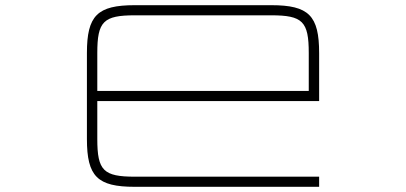

<svg xmlns="http://www.w3.org/2000/svg" viewBox="-20 -720 1565 740"><path d="M1025.5 -700H499.5C355 -700 315 -660 315 -515.5V-184.5C315 -40 355 0 499.5 0H1210V-39H500.5C378.5 -39 355 -62.5 355 -184.5V-330.5H1210V-515.5C1210 -660 1170 -700 1025.5 -700ZM355 -369.5V-515.5C355 -637.5 378.5 -661 500.5 -661H1024.5C1146.5 -661 1170 -637.5 1170 -515.5V-369.5Z"/></svg>

Font: Melete UltraLight
Style: Regular
Weight: 200
Width: 6
Designer: Sora Sagano
Foundry: DOT COLON
Version: Version 0.200;FEAKit 1.0